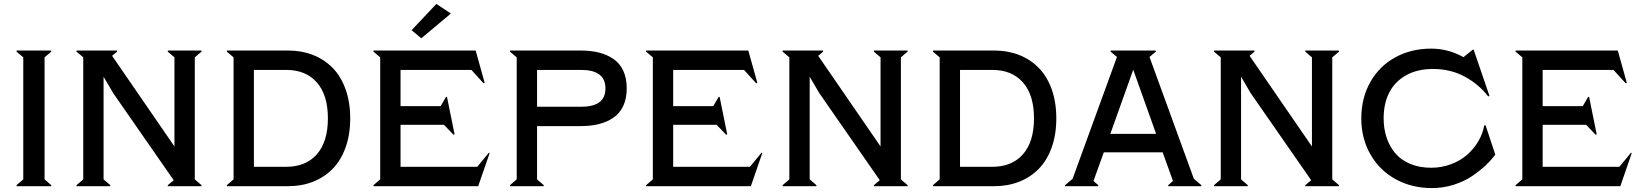

<svg xmlns="http://www.w3.org/2000/svg" viewBox="-20 -961 8482 991"><path d="M64.9 -4.9 100.1 -35.2V-665L64.9 -694.8L65.9 -700.2H244.1L245.1 -694.8L210 -665V-35.2L245.1 -4.9L244.1 0H65.9Z M514.6 -564.9V-35.2L549.8 -4.9L548.3 0H375.5L374.5 -4.9L409.7 -35.2V-665L374.5 -694.8L375.5 -700.2H583.5L584.5 -694.8L558.6 -672.9L880.4 -205.1V-665L845.7 -694.8L846.7 -700.2H1019.5L1020.5 -694.8L985.4 -665V-35.2L1020.5 -4.9L1019.5 0H846.7L845.7 -4.9L876.5 -30.8L564.5 -480Z M1467.3 0H1151.4L1150.4 -4.9L1185.5 -35.2V-665L1150.4 -694.8L1151.4 -700.2H1467.3Q1536.6 -700.2 1595 -677.5Q1653.3 -654.8 1696.3 -611.3Q1739.3 -567.9 1763.4 -501Q1787.6 -434.1 1787.6 -350.1Q1787.6 -266.1 1763.4 -199.2Q1739.3 -132.3 1696.3 -88.9Q1653.3 -45.4 1595 -22.7Q1536.6 0 1467.3 0ZM1457.5 -600.1H1290.5V-100.1H1457.5Q1558.6 -100.1 1615.5 -164.8Q1672.4 -229.5 1672.4 -350.1Q1672.4 -470.7 1615.5 -535.4Q1558.6 -600.1 1457.5 -600.1Z M2307.1 -891.1 2154.3 -763.2 2104.5 -805.2 2232.4 -940.9ZM2503.4 -172.9 2507.3 -170.9 2448.2 0H1908.2L1907.2 -4.9L1942.4 -35.2V-665L1907.2 -694.8L1908.2 -700.2H2435.1L2481.4 -534.2L2476.1 -530.8L2413.1 -600.1H2047.4V-413.1H2254.4L2282.2 -460.9H2287.1L2326.2 -268.1L2321.3 -265.1L2271.5 -316.9H2047.4V-100.1H2443.4Z M2981.9 -600.1H2752V-410.2H2981.9Q3105 -410.2 3105 -504.9Q3105 -553.2 3073 -576.7Q3041 -600.1 2981.9 -600.1ZM2977.1 -310.1H2752V-35.2L2787.1 -4.9L2785.6 0H2612.8L2611.8 -4.9L2647 -35.2V-665L2611.8 -694.8L2612.8 -700.2H2977.1Q3029.3 -700.2 3071.3 -689.7Q3113.3 -679.2 3146.2 -656.7Q3179.2 -634.3 3197 -595.9Q3214.8 -557.6 3214.8 -504.9Q3214.8 -452.6 3197 -414.3Q3179.2 -376 3146.2 -353.5Q3113.3 -331.1 3071.3 -320.6Q3029.3 -310.1 2977.1 -310.1Z M3910.6 -172.9 3914.6 -170.9 3855.5 0H3315.4L3314.5 -4.9L3349.6 -35.2V-665L3314.5 -694.8L3315.4 -700.2H3842.3L3888.7 -534.2L3883.3 -530.8L3820.3 -600.1H3454.6V-413.1H3661.6L3689.5 -460.9H3694.3L3733.4 -268.1L3728.5 -265.1L3678.7 -316.9H3454.6V-100.1H3850.6Z M4159.2 -564.9V-35.2L4194.3 -4.9L4192.9 0H4020L4019 -4.9L4054.2 -35.2V-665L4019 -694.8L4020 -700.2H4228L4229 -694.8L4203.1 -672.9L4524.9 -205.1V-665L4490.2 -694.8L4491.2 -700.2H4664.1L4665 -694.8L4629.9 -665V-35.2L4665 -4.9L4664.1 0H4491.2L4490.2 -4.9L4521 -30.8L4209 -480Z M5111.8 0H4795.9L4794.9 -4.9L4830.1 -35.2V-665L4794.9 -694.8L4795.9 -700.2H5111.8Q5181.2 -700.2 5239.5 -677.5Q5297.9 -654.8 5340.8 -611.3Q5383.8 -567.9 5408 -501Q5432.1 -434.1 5432.1 -350.1Q5432.1 -266.1 5408 -199.2Q5383.8 -132.3 5340.8 -88.9Q5297.9 -45.4 5239.5 -22.7Q5181.2 0 5111.8 0ZM5102.1 -600.1H4935.1V-100.1H5102.1Q5203.1 -100.1 5260 -164.8Q5316.9 -229.5 5316.9 -350.1Q5316.9 -470.7 5260 -535.4Q5203.1 -600.1 5102.1 -600.1Z M6181.2 -4.9 6180.2 0H6010.3L6009.3 -4.9L6034.2 -26.9L5981 -174.8H5677.2L5624 -26.9L5648.9 -4.9L5647.9 0H5478L5477.1 -4.9L5516.1 -38.1L5745.1 -667L5711.9 -694.8L5712.9 -700.2H5944.8L5946.3 -694.8L5913.1 -667L6142.1 -38.1ZM5829.1 -601.1 5710.9 -270H5947.3Z M6385.7 -564.9V-35.2L6420.9 -4.9L6419.4 0H6246.6L6245.6 -4.9L6280.8 -35.2V-665L6245.6 -694.8L6246.6 -700.2H6454.6L6455.6 -694.8L6429.7 -672.9L6751.5 -205.1V-665L6716.8 -694.8L6717.8 -700.2H6890.6L6891.6 -694.8L6856.4 -665V-35.2L6891.6 -4.9L6890.6 0H6717.8L6716.8 -4.9L6747.6 -30.8L6435.5 -480Z M7121.6 -350.1Q7121.6 -297.4 7136.5 -252Q7151.4 -206.5 7180.7 -171.1Q7210 -135.7 7257.8 -115.5Q7305.7 -95.2 7366.7 -95.2Q7420.9 -95.2 7469.5 -113.5Q7518.1 -131.8 7552.7 -162.4Q7587.4 -192.9 7610.4 -231.9Q7633.3 -271 7640.6 -313L7647.5 -314.9L7697.8 -163.1Q7677.2 -134.8 7648.2 -107.4Q7619.1 -80.1 7578.1 -52.2Q7537.1 -24.4 7483.2 -7.3Q7429.2 9.8 7371.6 9.8Q7268.1 9.8 7185.1 -35.2Q7102.1 -80.1 7054.2 -162.6Q7006.3 -245.1 7006.3 -350.1Q7006.3 -455.6 7053 -537.8Q7099.6 -620.1 7181.6 -665Q7263.7 -710 7366.7 -710Q7455.1 -710 7533.7 -666L7582.5 -705.1L7586.4 -704.1L7667.5 -466.8L7661.6 -462.9Q7613.3 -525.9 7540.3 -565.4Q7467.3 -605 7376.5 -605Q7294.4 -605 7236.3 -571.8Q7178.2 -538.6 7149.9 -481.9Q7121.6 -425.3 7121.6 -350.1Z M8398.4 -172.9 8402.3 -170.9 8343.3 0H7803.2L7802.2 -4.9L7837.4 -35.2V-665L7802.2 -694.8L7803.2 -700.2H8330.1L8376.5 -534.2L8371.1 -530.8L8308.1 -600.1H7942.4V-413.1H8149.4L8177.2 -460.9H8182.1L8221.2 -268.1L8216.3 -265.1L8166.5 -316.9H7942.4V-100.1H8338.4Z"/></svg>

Font: Tiffany Gothic CC
Style: Regular
Weight: 400
Designer: indestructible type*
Foundry: Cowboy Collective
Version: Version 1.000